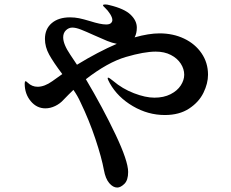

<svg xmlns="http://www.w3.org/2000/svg" viewBox="-20 -803 1040 863"><path d="M915 -467Q915 -428 894.5 -386Q874 -344 830 -315Q786 -286 721 -286Q645 -286 577 -326Q509 -366 474 -428Q464 -446 464 -451Q464 -454 466 -454Q471 -454 489 -439Q530 -404 582 -384Q634 -364 674 -364Q716 -364 746.5 -379.5Q777 -395 792.5 -419Q808 -443 808 -467Q808 -493 792.5 -517Q777 -541 748 -556Q719 -571 680 -571Q628 -571 546 -547Q464 -523 366 -447Q442 -319 499 -199Q556 -79 556 -30Q556 7 539 23.5Q522 40 507 40Q488 40 471 20Q454 0 447 -39Q437 -94 409 -178Q381 -262 342 -343Q329 -372 310 -399Q289 -379 266 -355Q250 -337 228 -326.5Q206 -316 184 -316Q145 -316 118 -348.5Q91 -381 91 -427Q91 -438 95 -438Q98 -438 105 -431Q124 -413 149 -413Q180 -413 215 -438L260 -470Q220 -523 201 -557.5Q182 -592 182 -628Q182 -673 212.5 -699Q243 -725 295 -725Q316 -725 335.5 -721Q355 -717 385 -708Q432 -693 457 -693Q472 -693 478.5 -699Q485 -705 485 -713Q485 -724 475 -740Q465 -756 452 -768Q443 -776 443 -779Q443 -783 452 -783Q462 -783 472 -780Q539 -764 567 -737Q595 -710 595 -679Q595 -653 585 -635Q649 -653 697 -653Q758 -653 807.5 -629.5Q857 -606 886 -563.5Q915 -521 915 -467ZM326 -512Q421 -570 505 -606Q484 -610 462 -619Q440 -628 402 -645Q367 -661 344 -670Q321 -679 305 -679Q289 -679 276.5 -667Q264 -655 264 -635Q264 -604 296 -557Z"/></svg>

Font: Shippori Antique
Style: Regular
Weight: 400
Designer: FONTDASU
Foundry: FONTDASU / Google Inc. / but / Adobe
Version: Version 2.001